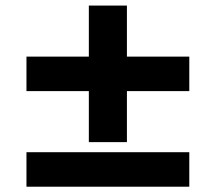

<svg xmlns="http://www.w3.org/2000/svg" viewBox="-20 -702 790 703"><path d="M305.3 -368.4H76.9V-494.7H305.3V-681.6H444.7V-494.7H673.1V-368.4H444.7V-181.6H305.3ZM76.9 -144.7H673.1V-18.4H76.9Z"/></svg>

Font: Martian Mono VF sWd Rg
Style: Regular
Weight: 400
Width: 6
Monospace: yes
Designer: Roman Shamin
Foundry: Evil Martians
Version: Version 1.100